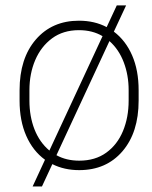

<svg xmlns="http://www.w3.org/2000/svg" viewBox="-20 -614 558 704"><path d="M397.5 -498Q440.9 -465.3 464.6 -410.6Q488.3 -356 488.3 -283.2V-245.1Q488.3 -128.4 429 -59.3Q369.6 9.8 270.5 9.8Q215.8 9.8 171.9 -12.2L133.8 69.8H99.6L145 -28.3Q100.6 -60.5 76.2 -116Q51.8 -171.4 51.8 -245.1V-283.2Q51.8 -399.9 111.3 -469Q170.9 -538.1 269.5 -538.1Q326.7 -538.1 371.1 -514.6L408.2 -594.2H442.4ZM87.9 -245.1Q87.9 -187.5 106.4 -139.9Q125 -92.3 161.1 -62L356 -481.4Q319.3 -503.4 269.5 -503.4Q211.4 -503.4 170.9 -473.4Q130.4 -443.4 109.1 -393.6Q87.9 -343.8 87.9 -283.2ZM451.7 -245.1V-283.2Q451.7 -338.4 433.8 -385.5Q416 -432.6 381.3 -463.4L187 -44.9Q223.1 -24.9 270.5 -24.9Q329.1 -24.9 369.6 -54.2Q410.2 -83.5 430.9 -133.5Q451.7 -183.6 451.7 -245.1Z"/></svg>

Font: Robert Sans ExtraLight
Style: Regular
Weight: 250
Designer: Christian Robertson (extended by Adam Twardoch)
Foundry: Google
Version: Version 12.135;April 2, 2019;FontCreator 11.5.0.2425 64-bit;